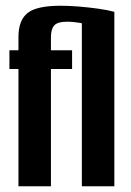

<svg xmlns="http://www.w3.org/2000/svg" viewBox="-20 -652 458 672"><path d="M44.6 0V-410.6H13V-476H44.6V-522.8Q44.6 -580.8 76.4 -606.4Q108.2 -631.9 192.2 -631.9Q222.1 -631.9 256.3 -629.1Q290.5 -626.2 323.1 -621.7Q355.8 -617.2 380.2 -610.6V0H266.5V-594L297.4 -563.9Q274.9 -569.9 252.7 -573Q230.5 -576.1 216.8 -576.1Q181.2 -576.1 169.8 -563Q158.3 -549.9 158.3 -522.5V-476H232.3V-410.6H158.3V0Z"/></svg>

Font: Alumni Sans Thin
Style: Regular
Weight: 100
Designer: Robert E. Leuschke
Foundry: Robert E. Leuschke
Version: Version 1.018